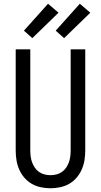

<svg xmlns="http://www.w3.org/2000/svg" viewBox="-20 -999 540 1027"><path d="M250 8Q224 8 198 2.5Q172 -3 149.5 -16Q127 -29 110 -49Q93 -69 82.5 -93Q72 -117 68 -143Q64 -169 64 -195V-735H142V-195Q142 -179 144 -162.5Q146 -146 151.5 -131Q157 -116 166 -102.5Q175 -89 188.5 -79.5Q202 -70 218 -66Q234 -62 250 -62Q266 -62 282 -66Q298 -70 311.5 -79.5Q325 -89 334 -102.5Q343 -116 348.5 -131Q354 -146 356 -162.5Q358 -179 358 -195V-735H436V-195Q436 -169 432 -143Q428 -117 417.5 -93Q407 -69 390 -49Q373 -29 350.5 -16Q328 -3 302 2.5Q276 8 250 8ZM323 -795 278 -835 407 -979 463 -931ZM153 -795 108 -835 237 -979 293 -931Z"/></svg>

Font: Iosevka Term Curly
Style: Regular
Weight: 400
Designer: Belleve Invis
Foundry: Belleve Invis
Version: Version 32.3.0